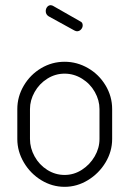

<svg xmlns="http://www.w3.org/2000/svg" viewBox="-20 -717 501 743"><path d="M414 -295V-179Q414 -131 388.5 -88.5Q363 -46 320.5 -20Q278 6 230 6Q182 6 140 -19.5Q98 -45 72.5 -88Q47 -131 47 -179V-295Q47 -343 72 -385.5Q97 -428 139 -453Q181 -478 230 -478Q278 -478 320.5 -453.5Q363 -429 388.5 -386.5Q414 -344 414 -295ZM230 -432Q194 -432 163 -412.5Q132 -393 114 -361Q96 -329 96 -295V-179Q96 -144 114 -111.5Q132 -79 163 -59.5Q194 -40 230 -40Q266 -40 297 -60Q328 -80 346.5 -112Q365 -144 365 -179V-295Q365 -329 347 -361Q329 -393 297.5 -412.5Q266 -432 230 -432ZM157 -674Q157 -683 162.5 -690Q168 -697 177 -697Q181 -696 184 -695L291 -634Q300 -630 300 -619Q300 -610 293.5 -603Q287 -596 278 -596Q274 -596 268 -599L168 -654Q157 -661 157 -674Z"/></svg>

Font: Dosis
Style: Regular
Weight: 400
Designer: Edgar Tolentino, Pablo Impallari, Igino Marini
Foundry: Edgar Tolentino, Pablo Impallari, Igino Marini
Version: Version 1.007;Glyphs 3.1.1 (3134)